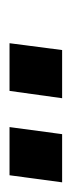

<svg xmlns="http://www.w3.org/2000/svg" viewBox="105 -868 149 399"><g transform="rotate(90 179.5 -668.5)"><path d="M358.9 -723.1 344.2 -613.8H244.1L258.8 -723.1ZM184.1 -723.1 168.9 -613.8H69.8L84 -723.1Z"/></g></svg>

Font: Archivo Narrow
Style: Bold Italic
Weight: 700
Italic angle: -8°
Designer: Hector Gatti
Foundry: Hector Gatti
Version: 1.002; ttfautohint (v0.8)